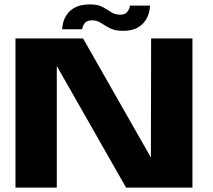

<svg xmlns="http://www.w3.org/2000/svg" viewBox="-20 -849 966 869"><path d="M50 0V-675H356L663 -136L664 -675H851V0H550.5L237 -550.5V0ZM536 -709.5Q499.5 -709.5 477 -721.5Q454.5 -733.5 436.8 -745.2Q419 -757 396.5 -757Q371.5 -757 362 -742.2Q352.5 -727.5 352 -716.5H261Q261.5 -727.5 265.8 -746Q270 -764.5 282.8 -783.5Q295.5 -802.5 320.8 -815.8Q346 -829 388 -829Q423.5 -829 444.5 -817.2Q465.5 -805.5 483 -794Q500.5 -782.5 524.5 -782.5Q547 -782.5 557.5 -797.2Q568 -812 568 -823.5H659Q659 -813 654.8 -794.2Q650.5 -775.5 638 -756Q625.5 -736.5 601 -723Q576.5 -709.5 536 -709.5Z"/></svg>

Font: Anybody ExtraExpanded Regular
Style: Bold
Weight: 700
Width: 8
Designer: Tyler Finck
Foundry: Etcetera Type Company
Version: Version 1.010; ttfautohint (v1.8.3) -l 8 -r 50 -G 200 -x 14 